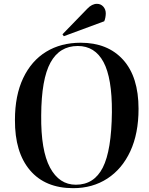

<svg xmlns="http://www.w3.org/2000/svg" viewBox="-20 -968 779 1002"><path d="M58 -342Q58 -470 101 -560.5Q144 -651 221 -698Q298 -745 401 -745Q542 -745 622.5 -656Q703 -567 703 -400Q703 -271 660 -178.5Q617 -86 540 -36Q463 14 362 14Q216 14 136.5 -79.5Q57 -173 58 -342ZM195 -366Q193 -183 241 -93.5Q289 -4 376 -4Q471 -4 516.5 -93.5Q562 -183 564 -383Q565 -561 520 -644.5Q475 -728 386 -728Q291 -728 243.5 -641.5Q196 -555 195 -366ZM436 -923Q460 -948 486 -948Q506 -948 519 -933.5Q532 -919 532 -898Q532 -889 530 -877.5Q528 -866 524 -857L313 -779L306 -789Z"/></svg>

Font: Literata 72pt SemiBold
Style: Italic
Weight: 600
Italic angle: -2°
Designer: Latin by Veronika Burian and Jose Scaglione. Greek by Irene Vlachou. Cyrillic by Vera Evstafieva
Foundry: TypeTogether
Version: Version 3.002